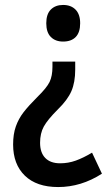

<svg xmlns="http://www.w3.org/2000/svg" viewBox="-20 -567 439 776"><path d="M235 -399Q204 -399 185.5 -417.5Q167 -436 167 -473Q167 -510 185.5 -528.5Q204 -547 235 -547Q267 -547 285.5 -528Q304 -509 304 -473Q304 -436 286 -417.5Q268 -399 235 -399ZM284 -286Q284 -234 268.5 -198.5Q253 -163 214 -125Q172 -83 157 -55.5Q142 -28 142 10Q142 50 163 71.5Q184 93 223 93Q256 93 286.5 82Q317 71 352 50L392 135Q308 189 215 189Q128 189 80.5 143Q33 97 33 17Q33 -25 44 -56Q55 -87 75 -113Q95 -139 131 -175Q169 -212 180.5 -236Q192 -260 192 -297V-318H284Z"/></svg>

Font: Noto Sans Display Medium Narrow
Style: Regular
Weight: 500
Width: 4
Designer: Monotype Design team
Foundry: Monotype Imaging Inc.
Version: Version 1.000